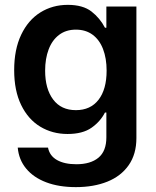

<svg xmlns="http://www.w3.org/2000/svg" viewBox="-20 -557 639 787"><path d="M52.7 47.9H176.8Q183.1 81.5 213.6 98.9Q244.1 116.2 293 116.2Q351.1 116.2 383.5 89.4Q416 62.5 416 5.9V-95.7H410.2Q391.6 -59.1 355.2 -33.4Q318.8 -7.8 256.8 -7.8Q194.8 -7.8 145 -37.8Q95.2 -67.9 66.7 -126.7Q38.1 -185.5 38.1 -269.5Q38.1 -354.5 66.9 -414.8Q95.7 -475.1 145.5 -506.1Q195.3 -537.1 257.8 -537.1Q319.8 -537.1 355 -509.8Q390.1 -482.4 410.2 -443.4H416V-530.3H539.1V8.8Q539.1 74.7 507.6 119.9Q476.1 165 420.2 187.5Q364.3 210 291 210Q221.2 210 169.2 190.2Q117.2 170.4 87.2 134Q57.1 97.7 52.7 47.9ZM417 -267.6Q417 -317.9 402.3 -356Q387.7 -394 359.4 -414.8Q331.1 -435.5 291 -435.5Q250.5 -435.5 222.2 -414.1Q193.8 -392.6 179.4 -354.5Q165 -316.4 165 -267.6Q165 -192.9 197.8 -149.2Q230.5 -105.5 291 -105.5Q351.1 -105.5 384 -148.2Q417 -190.9 417 -267.6Z"/></svg>

Font: Pretendard Std SemiBold
Style: Regular
Weight: 600
Designer: Base glyphs from Inter by Rasmus Andersson; Hangeul glyphs from Noto Sans CJK(Source Han Sans) by Jang Soo-young and Kan
Foundry: Kil Hyung-jin
Version: Version 1.309